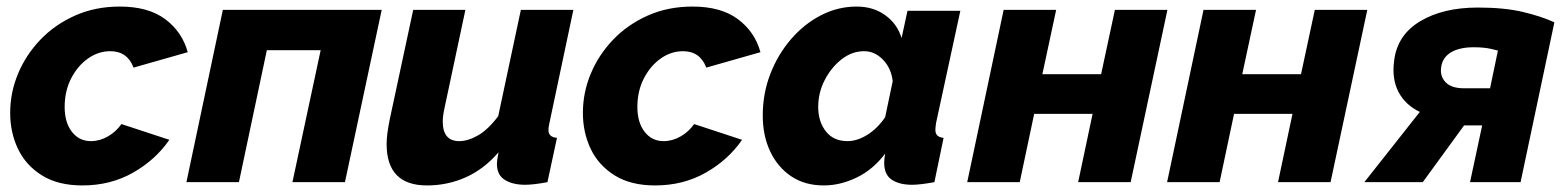

<svg xmlns="http://www.w3.org/2000/svg" viewBox="-20 -555 4777 585"><path d="M231 10Q157 10 108 -20.5Q59 -51 35 -101Q11 -151 11 -211Q11 -273 35 -330.5Q59 -388 103 -434Q147 -480 208.5 -507.5Q270 -535 345 -535Q432 -535 483.5 -496.5Q535 -458 552 -396L387 -349Q368 -399 316 -399Q280 -399 248.5 -377Q217 -355 197 -316.5Q177 -278 177 -229Q177 -182 199 -153.5Q221 -125 257 -125Q284 -125 309 -139.5Q334 -154 350 -177L496 -129Q454 -68 385.5 -29Q317 10 231 10Z M548 0 659 -525H1143L1031 0H871L957 -402H793L708 0Z M1281 10Q1158 10 1158 -116Q1158 -132 1160.5 -150.5Q1163 -169 1167 -189L1239 -525H1398L1334 -224Q1329 -201 1329 -185Q1329 -125 1379 -125Q1406 -125 1436.5 -142.5Q1467 -160 1498 -201L1567 -525H1727L1654 -180Q1651 -166 1651 -159Q1651 -137 1677 -135L1648 0Q1605 8 1580 8Q1542 8 1518 -7Q1494 -22 1494 -56Q1494 -66 1499 -91Q1454 -39 1398.5 -14.5Q1343 10 1281 10Z M1976 10Q1902 10 1853 -20.5Q1804 -51 1780 -101Q1756 -151 1756 -211Q1756 -273 1780 -330.5Q1804 -388 1848 -434Q1892 -480 1953.5 -507.5Q2015 -535 2090 -535Q2177 -535 2228.5 -496.5Q2280 -458 2297 -396L2132 -349Q2113 -399 2061 -399Q2025 -399 1993.5 -377Q1962 -355 1942 -316.5Q1922 -278 1922 -229Q1922 -182 1944 -153.5Q1966 -125 2002 -125Q2029 -125 2054 -139.5Q2079 -154 2095 -177L2241 -129Q2199 -68 2130.5 -29Q2062 10 1976 10Z M2490 10Q2432 10 2390.5 -18Q2349 -46 2326.5 -94Q2304 -142 2304 -203Q2304 -270 2327 -329.5Q2350 -389 2390 -435.5Q2430 -482 2481.5 -508.5Q2533 -535 2590 -535Q2641 -535 2677.5 -508.5Q2714 -482 2727 -439L2745 -522H2906L2832 -180Q2830 -166 2830 -159Q2830 -137 2855 -135L2827 0Q2783 8 2759 8Q2720 8 2697 -7.5Q2674 -23 2674 -59Q2674 -71 2677 -87Q2640 -38 2590 -14Q2540 10 2490 10ZM2562 -125Q2592 -125 2623 -144.5Q2654 -164 2677 -198L2700 -308Q2695 -348 2670 -373.5Q2645 -399 2613 -399Q2576 -399 2544.5 -374.5Q2513 -350 2493 -311.5Q2473 -273 2473 -229Q2473 -184 2496.5 -154.5Q2520 -125 2562 -125Z M2927 0 3038 -525H3198L3156 -329H3335L3377 -525H3537L3425 0H3265L3309 -208H3131L3087 0Z M3536 0 3647 -525H3807L3765 -329H3944L3986 -525H4146L4034 0H3874L3918 -208H3740L3696 0Z M4137 0 4306 -214Q4262 -235 4241 -275Q4220 -315 4228 -372Q4238 -449 4307.5 -490.5Q4377 -532 4483 -532Q4564 -532 4620.5 -518.5Q4677 -505 4716 -487L4613 0H4459L4496 -173H4441L4315 0ZM4441 -286H4520L4544 -401Q4544 -401 4523 -406Q4502 -411 4470 -411Q4427 -411 4401 -395.5Q4375 -380 4371 -350Q4367 -323 4384.5 -304.5Q4402 -286 4441 -286Z"/></svg>

Font: Raleway ExtraBold
Style: Italic
Weight: 800
Italic angle: -12°
Designer: Matt McInerney, Pablo Impallari, Rodrigo Fuenzalida
Foundry: Matt McInerney, Pablo Impallari, Rodrigo Fuenzalida
Version: Version 4.026